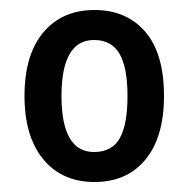

<svg xmlns="http://www.w3.org/2000/svg" viewBox="-20 -742 377 384"><path d="M308 -550Q308 -468 271 -423Q234 -378 169 -378Q104 -378 66.5 -423.5Q29 -469 29 -550Q29 -632 66.5 -677Q104 -722 169 -722Q233 -722 270.5 -678.5Q308 -635 308 -550ZM103 -550Q103 -438 168 -438Q204 -438 219.5 -465.5Q235 -493 235 -550Q235 -607 219 -634.5Q203 -662 168 -662Q103 -662 103 -550Z"/></svg>

Font: Noto Sans Lao Condensed Medium
Style: Regular
Weight: 500
Width: 3
Designer: Monotype Design Team
Foundry: Monotype Imaging Inc.
Version: Version 2.003; ttfautohint (v1.8.4.7-5d5b)